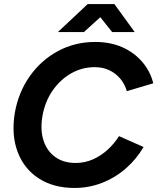

<svg xmlns="http://www.w3.org/2000/svg" viewBox="-20 -920 780 952"><path d="M350 12Q245 12 172 -35.5Q99 -83 67.5 -166.5Q36 -250 53 -358Q71 -462 127.5 -542Q184 -622 268 -667Q352 -712 452 -712Q527 -712 586 -686Q645 -660 685 -613.5Q725 -567 740 -507L609 -468Q598 -505 575 -531.5Q552 -558 520.5 -572.5Q489 -587 450 -587Q386 -587 331.5 -555.5Q277 -524 239.5 -469Q202 -414 190 -342Q179 -274 196 -222.5Q213 -171 254 -141.5Q295 -112 355 -112Q400 -112 440 -129.5Q480 -147 513 -177Q546 -207 570 -245L692 -191Q656 -130 603 -84Q550 -38 485 -13Q420 12 350 12ZM267 -761 415 -900H546V-897L396 -761ZM536 -761 428 -897 429 -900H547L648 -761Z"/></svg>

Font: Figtree Light
Style: Bold Italic
Weight: 700
Italic angle: -9.5°
Version: Version 2.000